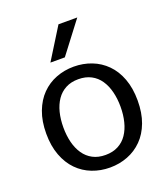

<svg xmlns="http://www.w3.org/2000/svg" viewBox="-140 -858 849 969"><g transform="rotate(-20 284.5 -373.5)"><path d="M285.2 10.8Q234.6 10.8 190 -6.5Q145.4 -23.7 111.9 -57.7Q78.4 -91.6 59.1 -142.6Q39.8 -193.6 39.8 -260Q39.8 -326.4 59.1 -377.4Q78.4 -428.4 111.9 -462.3Q145.4 -496.3 190 -513.5Q234.6 -530.8 285.2 -530.8Q335.8 -530.8 380.4 -513.5Q425.1 -496.3 458.8 -462.3Q492.6 -428.4 511.7 -377.4Q530.8 -326.4 530.8 -260Q530.8 -193.6 511.7 -142.6Q492.6 -91.6 458.8 -57.7Q425.1 -23.7 380.4 -6.5Q335.8 10.8 285.2 10.8ZM285.2 -56.7Q324.5 -56.7 353.7 -72.1Q382.9 -87.4 401.6 -115.1Q420.4 -142.8 429.6 -179.8Q438.9 -216.8 438.9 -260Q438.9 -303.2 429.6 -340.2Q420.4 -377.2 401.6 -404.9Q382.9 -432.6 353.7 -447.9Q324.5 -463.3 285.2 -463.3Q245.9 -463.3 217.1 -447.9Q188.2 -432.6 169.2 -404.9Q150.3 -377.2 141 -340.2Q131.8 -303.2 131.8 -260Q131.8 -216.8 141 -179.8Q150.3 -142.8 169.2 -115.1Q188.2 -87.4 217.1 -72.1Q245.9 -56.7 285.2 -56.7ZM182.3 -590 286.7 -757.8H387.6L259.8 -590Z"/></g></svg>

Font: Murecho Thin
Style: Regular
Weight: 100
Designer: Neil Summerour
Foundry: Positype
Version: Version 1.010